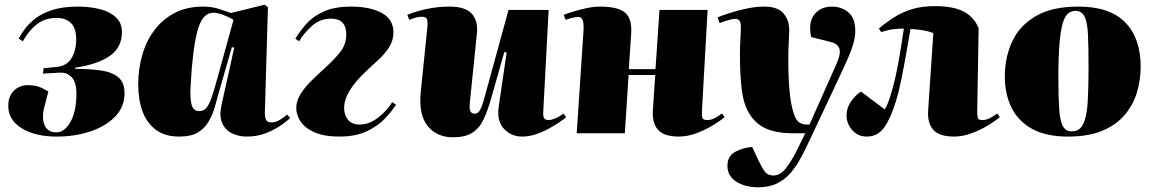

<svg xmlns="http://www.w3.org/2000/svg" viewBox="-20 -565 4890 814"><path d="M221 14Q130 14 72.5 -21Q15 -56 15 -116Q15 -157 39 -180.5Q63 -204 98 -204Q123 -204 142 -198Q161 -192 185 -177L168 -111Q156 -65 169 -34.5Q182 -4 219 -4Q254 -4 279 -48.5Q304 -93 304 -168Q304 -215 284.5 -237Q265 -259 232 -257L162 -253L165 -276L219 -281Q263 -285 283 -318Q303 -351 303 -397Q303 -446 280.5 -467.5Q258 -489 220 -489Q168 -489 133 -459.5Q98 -430 77 -390L59 -401Q69 -420 86 -443Q103 -466 131 -487.5Q159 -509 203 -523Q247 -537 310 -537Q362 -537 404.5 -526Q447 -515 472 -491Q497 -467 497 -429Q497 -365 447 -329Q397 -293 299 -278V-273Q363 -273 409.5 -266Q456 -259 482 -237Q508 -215 508 -170Q508 -112 468.5 -71Q429 -30 363.5 -8Q298 14 221 14Z M1103 -94Q1102 -72 1107 -59Q1112 -46 1131 -46Q1150 -46 1168.5 -58Q1187 -70 1198 -79L1210 -65Q1201 -55 1174.5 -36Q1148 -17 1110 -1.5Q1072 14 1027 14Q990 14 962 -0.5Q934 -15 921.5 -44.5Q909 -74 919 -119L973 -363L963 -365L912 -188Q902 -152 892 -116Q882 -80 865 -50.5Q848 -21 819 -3.5Q790 14 740 14Q679 14 640.5 -15Q602 -44 584 -93.5Q566 -143 566 -206Q566 -272 583 -331.5Q600 -391 634.5 -437Q669 -483 720.5 -510Q772 -537 841 -537Q877 -537 905.5 -528Q934 -519 959 -510L1102 -545L1116 -534ZM824 -94Q842 -94 853.5 -106Q865 -118 876.5 -150Q888 -182 904 -242L970 -481Q946 -495 923.5 -503Q901 -511 884 -511Q837 -511 816.5 -432Q796 -353 788 -199Q785 -144 793 -119Q801 -94 824 -94Z M1232 -401Q1251 -432 1278 -463Q1305 -494 1351 -515.5Q1397 -537 1469 -537Q1549 -537 1598.5 -510Q1648 -483 1648 -428Q1648 -394 1630.5 -366Q1613 -338 1586.5 -313.5Q1560 -289 1532 -263Q1439 -176 1439 -108Q1439 -77 1455.5 -57Q1472 -37 1505 -37Q1545 -37 1582.5 -66Q1620 -95 1643 -132L1659 -121Q1641 -93 1611 -61.5Q1581 -30 1534 -8Q1487 14 1418 14Q1355 14 1314.5 -3.5Q1274 -21 1255 -49Q1236 -77 1236 -107Q1236 -137 1254 -166Q1272 -195 1300.5 -223Q1329 -251 1359 -278Q1402 -317 1425 -348Q1448 -379 1448 -419Q1448 -486 1383 -486Q1339 -486 1305 -457Q1271 -428 1248 -390Z M1707 -502Q1737 -515 1785 -526Q1833 -537 1888 -537Q1952 -537 1979.5 -507.5Q2007 -478 2002 -425L1972 -131Q1969 -103 1974.5 -93Q1980 -83 1992 -83Q2006 -83 2015 -98.5Q2024 -114 2035 -155L2136 -523H2306L2283 -89Q2282 -73 2286.5 -64.5Q2291 -56 2306 -56Q2317 -56 2334 -63Q2351 -70 2369 -84L2380 -68Q2372 -61 2352.5 -47.5Q2333 -34 2306.5 -19.5Q2280 -5 2251 4.5Q2222 14 2194 14Q2147 14 2116.5 -19Q2086 -52 2094 -110L2128 -343L2118 -344L2062 -147Q2047 -94 2029.5 -57.5Q2012 -21 1982 -2Q1952 17 1901 17Q1831 17 1792.5 -31.5Q1754 -80 1764 -177L1792 -451Q1794 -471 1790.5 -482.5Q1787 -494 1770 -494Q1754 -494 1741 -490Q1728 -486 1715 -481Z M2758 -247H2645L2629 0H2425L2454 -438Q2457 -493 2433 -493Q2421 -493 2408.5 -490Q2396 -487 2378 -481L2370 -502Q2387 -509 2413.5 -517Q2440 -525 2469.5 -531Q2499 -537 2524 -537Q2600 -537 2630 -511.5Q2660 -486 2656 -424Q2654 -386 2651 -348Q2648 -310 2646 -272H2759L2776 -523H2980L2956 -96Q2955 -77 2957.5 -66.5Q2960 -56 2978 -56Q2995 -56 3011.5 -65Q3028 -74 3041 -84L3052 -68Q3035 -54 3003.5 -34.5Q2972 -15 2933.5 -0.5Q2895 14 2858 14Q2794 14 2769 -15.5Q2744 -45 2748 -98Z M3410 35Q3393 71 3374.5 105.5Q3356 140 3332 168Q3308 196 3274.5 212.5Q3241 229 3194 229Q3139 229 3101.5 205Q3064 181 3064 138Q3064 97 3096.5 79Q3129 61 3169 58L3194 112Q3210 146 3222.5 162.5Q3235 179 3259 179Q3288 179 3311 149.5Q3334 120 3356 77L3394 0H3342Q3270 0 3224 -21.5Q3178 -43 3150 -95Q3131 -130 3124 -191.5Q3117 -253 3117 -332Q3117 -365 3119 -400Q3121 -435 3121 -451Q3121 -470 3115 -477.5Q3109 -485 3098 -485Q3086 -485 3067 -479.5Q3048 -474 3031 -467L3022 -491Q3040 -499 3074 -510Q3108 -521 3147 -529Q3186 -537 3220 -537Q3276 -537 3301 -509Q3326 -481 3326 -437Q3326 -422 3324 -386Q3322 -350 3322 -313Q3322 -280 3323.5 -238.5Q3325 -197 3330 -155Q3335 -113 3347 -79Q3355 -55 3368.5 -46Q3382 -37 3398 -37H3412L3525 -291Q3546 -338 3538.5 -359Q3531 -380 3502 -387L3419 -408Q3406 -470 3432.5 -503.5Q3459 -537 3507 -537Q3548 -537 3577 -512.5Q3606 -488 3606 -435Q3606 -409 3598.5 -382Q3591 -355 3575.5 -319.5Q3560 -284 3535 -231Z M3706 -444Q3737 -470 3770.5 -491.5Q3804 -513 3846 -526Q3888 -539 3944 -539Q4024 -539 4067.5 -515Q4111 -491 4129 -445L4123 -96Q4123 -77 4125 -66.5Q4127 -56 4145 -56Q4162 -56 4178.5 -65Q4195 -74 4208 -84L4219 -68Q4202 -54 4170.5 -34.5Q4139 -15 4100.5 -0.5Q4062 14 4025 14Q3961 14 3936 -15.5Q3911 -45 3915 -98L3937 -425Q3915 -433 3891 -437Q3867 -441 3840 -442Q3831 -389 3821 -332.5Q3811 -276 3800.5 -224.5Q3790 -173 3778 -135Q3756 -63 3728.5 -24.5Q3701 14 3655 14Q3617 14 3593 -13.5Q3569 -41 3569 -75Q3569 -107 3587 -133.5Q3605 -160 3630 -177L3731 -101Q3739 -113 3747.5 -136.5Q3756 -160 3761 -179Q3771 -214 3778.5 -248.5Q3786 -283 3794 -329.5Q3802 -376 3812 -444Q3790 -444 3766.5 -441Q3743 -438 3716 -429Z M4508 14Q4415 14 4356 -18.5Q4297 -51 4268.5 -108.5Q4240 -166 4240 -241Q4240 -321 4271 -388.5Q4302 -456 4371 -496.5Q4440 -537 4552 -537Q4686 -537 4751 -469.5Q4816 -402 4816 -283Q4816 -226 4800 -173Q4784 -120 4748 -77.5Q4712 -35 4653 -10.5Q4594 14 4508 14ZM4523 -8Q4558 -8 4573 -40.5Q4588 -73 4591.5 -134Q4595 -195 4595 -281Q4595 -366 4592.5 -418.5Q4590 -471 4578 -495Q4566 -519 4539 -519Q4523 -519 4509.5 -509Q4496 -499 4486.5 -469.5Q4477 -440 4472 -383.5Q4467 -327 4467 -235Q4467 -153 4470.5 -103Q4474 -53 4486 -30.5Q4498 -8 4523 -8Z"/></svg>

Font: Literata 72pt Black
Style: Italic
Weight: 900
Italic angle: -2°
Designer: Latin by Veronika Burian and Jose Scaglione. Greek by Irene Vlachou. Cyrillic by Vera Evstafieva
Foundry: TypeTogether
Version: Version 3.002